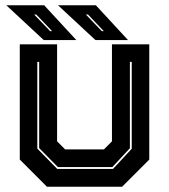

<svg xmlns="http://www.w3.org/2000/svg" viewBox="-20 -708 641 728"><path d="M158 0 55 -103V-540H196.5V-172L227 -141.5H374L404.5 -172V-540H546V-103L443 0ZM197 -67.5H408.5L479.5 -144V-473.5H472.5V-146L406 -74.5H199.5L128.5 -146.5V-473.5H121.5V-144.5ZM465.5 -556H342L200 -688H343.5ZM373.5 -590 313.5 -653H305.5L366 -590ZM269.5 -556H146L4 -688H147.5ZM177.5 -590 117.5 -653H109.5L170 -590Z"/></svg>

Font: Tourney Thin ExtraBold
Style: Regular
Weight: 800
Version: Version 1.015